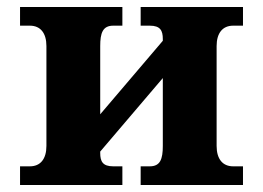

<svg xmlns="http://www.w3.org/2000/svg" viewBox="-20 -526 748 546"><path d="M265 -91V-95L443 -304V-111C443 -74 436 -53 406 -53H380V0H671V-53H643C613 -53 596 -74 596 -111V-395C596 -432 613 -453 643 -453H671V-506H380V-453H406C436 -453 443 -439 443 -415V-410L265 -201V-395C265 -432 272 -453 302 -453H328V-506H37V-453H65C95 -453 112 -432 112 -395V-111C112 -74 95 -53 65 -53H37V0H328V-53H302C272 -53 265 -67 265 -91Z"/></svg>

Font: LT Superior Serif ExtraBold
Style: Regular
Weight: 800
Designer: Daniel Lyons
Foundry: LyonsType
Version: Version 2.120;FEAKit 1.0